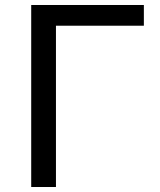

<svg xmlns="http://www.w3.org/2000/svg" viewBox="-20 -749 642 769"><path d="M105 -729H556.2V-646H204.1V0H105Z"/></svg>

Font: Hack
Style: Regular
Weight: 400
Monospace: yes
Designer: Christopher Simpkins
Foundry: Christopher Simpkins
Version: Version 2.019; ttfautohint (v1.4.1) -l 4 -r 80 -G 350 -x 0 -